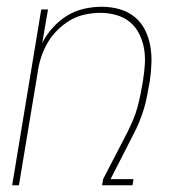

<svg xmlns="http://www.w3.org/2000/svg" viewBox="-20 -548 540 568"><path d="M16 0 102 -520H122L105 -421Q117 -445 136.5 -466.5Q156 -488 179 -502Q202 -516 228.5 -522Q255 -528 281 -528Q308 -528 333 -521Q358 -514 377.5 -498.5Q397 -483 408.5 -460.5Q420 -438 424.5 -412.5Q429 -387 428 -360.5Q427 -334 423 -307Q419 -287 415.5 -267Q412 -247 406 -227Q400 -207 392 -187.5Q384 -168 374 -149L307 -18H375L372 0H282L285 -18L357 -157Q366 -175 374 -194Q382 -213 387 -232Q392 -251 396 -270.5Q400 -290 403 -309V-310Q407 -334 408.5 -358Q410 -382 406 -405Q402 -428 391.5 -448.5Q381 -469 364 -483Q347 -497 324 -503.5Q301 -510 277 -510Q255 -510 231.5 -505Q208 -500 187.5 -488Q167 -476 149.5 -458.5Q132 -441 120 -420Q108 -399 101 -376.5Q94 -354 91 -331L36 0Z"/></svg>

Font: Iosevka Term Curly Thin
Style: Italic
Weight: 100
Italic angle: -9°
Designer: Belleve Invis
Foundry: Belleve Invis
Version: Version 32.3.0